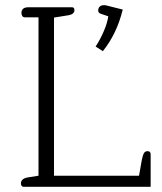

<svg xmlns="http://www.w3.org/2000/svg" viewBox="-20 -723 625 743"><path d="M350 -543Q368 -570 382 -603Q396 -636 399 -660L369 -670Q360 -674 360 -682Q360 -692 366 -697.5Q372 -703 382 -703Q388 -703 391 -702L455 -686Q432 -592 378 -525ZM61 -13Q61 -33 91 -37L129 -43V-656H76Q70 -656 66.5 -660.5Q63 -665 63 -673Q63 -695 91 -695H258Q268 -695 268 -684Q268 -668 245 -664L189 -655V-43H518L529 -105Q533 -124 537.5 -131Q542 -138 551 -138Q563 -138 563 -126V0H72Q67 0 64 -3.5Q61 -7 61 -13Z"/></svg>

Font: Maitree Light
Style: Regular
Weight: 300
Designer: CadsonDemak Team
Foundry: CadsonDemak
Version: Version 1.001